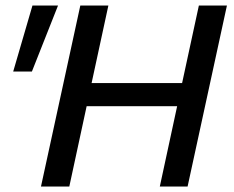

<svg xmlns="http://www.w3.org/2000/svg" viewBox="-20 -678 851 698"><path d="M191 -658 96 -418H28L98 -658ZM805 -658 662 0H561L624 -292H295L232 0H129L272 -658H374L313 -376H642L703 -658Z"/></svg>

Font: Ysabeau Infant Semibold
Style: Italic
Weight: 600
Italic angle: -12°
Designer: Christian Thalmann (Catharsis Fonts)
Version: Version 0.003